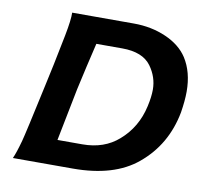

<svg xmlns="http://www.w3.org/2000/svg" viewBox="-72 -703 834 782"><g transform="rotate(10 345.0 -312.5)"><path d="M672 -302Q646 -164 543 -79Q448 0 278 0H30Q41 -24 55 -75Q64 -108 108 -312Q125 -387 153 -529Q166 -596 165 -625H420Q493 -625 553.5 -598.5Q614 -572 644 -526Q680 -470 680 -389Q680 -352 672 -302ZM534 -303Q543 -343 543 -373Q543 -425 511 -469Q476 -517 391 -517H284Q269 -454 261 -419Q239 -323 239 -321Q236 -308 196 -104H299Q389 -104 448 -156Q514 -213 534 -303Z"/></g></svg>

Font: GFS Neohellenic Rg
Style: Bold Italic
Weight: 700
Italic angle: -12°
Designer: Designed by Takis Katsoulidis and George D. Matthiopoulos.
Foundry: Designed by Takis Katsoulidis and George D. Matthiopoulos.
Version: Version 1.0